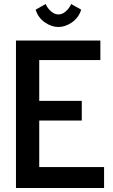

<svg xmlns="http://www.w3.org/2000/svg" viewBox="-20 -943 567 963"><path d="M158.7 -894.5 209 -922.9Q218.3 -901.4 236.1 -886Q253.9 -870.6 273.2 -870.6Q292.5 -870.6 310.1 -886Q327.6 -901.4 336.9 -922.9L387.2 -894.5Q374.5 -854 341.1 -830.8Q307.6 -807.6 272.9 -807.6Q238.3 -807.6 204.8 -830.8Q171.4 -854 158.7 -894.5ZM60.1 0V-739.7H483.4V-641.6H176.8V-437H390.1V-338.4H176.8V-105H502V0Z"/></svg>

Font: News Cycle
Style: Bold
Weight: 700
Version: Version 0.5.1